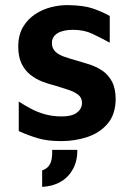

<svg xmlns="http://www.w3.org/2000/svg" viewBox="-20 -534 515 747"><path d="M218 15Q164 15 126 3.5Q88 -8 53 -24V-139Q76 -124 101.5 -110.5Q127 -97 156.5 -89Q186 -81 221 -81Q260 -81 279.5 -96Q299 -111 299 -134Q299 -154 284 -165.5Q269 -177 245 -185Q221 -193 194 -201Q169 -207 143.5 -217Q118 -227 97 -244Q76 -261 63.5 -287.5Q51 -314 51 -352Q51 -397 69 -428Q87 -459 116.5 -478.5Q146 -498 180.5 -506.5Q215 -515 248 -514Q306 -513 341 -501Q376 -489 407 -472V-368Q372 -387 339.5 -402.5Q307 -418 264 -418Q225 -418 203.5 -404.5Q182 -391 182 -367Q182 -346 195 -333.5Q208 -321 229.5 -313.5Q251 -306 276 -299Q301 -292 327.5 -283.5Q354 -275 377.5 -259.5Q401 -244 415.5 -217Q430 -190 430 -147Q429 -88 398.5 -52.5Q368 -17 320 -1Q272 15 218 15ZM144 193V129Q161 123 169.5 112Q178 101 181 84.5Q184 68 183 49H281Q281 93 263.5 124.5Q246 156 215.5 173.5Q185 191 144 193Z"/></svg>

Font: Maven Pro SemiBold
Style: Regular
Weight: 600
Designer: Joe Prince
Foundry: Joe Prince
Version: Version 2.103